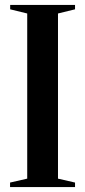

<svg xmlns="http://www.w3.org/2000/svg" viewBox="-20 -763 348 783"><path d="M91 -34.5V-708L21.5 -725V-743H286V-725L216.5 -708V-34.5L286 -18.5V0H21V-18.5Z"/></svg>

Font: Merriweather 144pt SemiBold
Style: Regular
Weight: 600
Version: Version 2.100